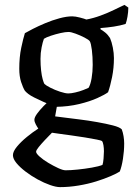

<svg xmlns="http://www.w3.org/2000/svg" viewBox="-20 -567 552 787"><path d="M226 200Q210 200 185.5 191.5Q161 183 134.5 168.5Q108 154 85 136.5Q62 119 47.5 101.5Q33 84 33 69Q33 54 49.5 34Q66 14 90.5 -6Q115 -26 137 -40Q132 -47 126.5 -57.5Q121 -68 121 -76Q121 -86 132 -101Q143 -116 158 -131.5Q173 -147 184 -155L216 -147L206 -90Q214 -89 241.5 -85.5Q269 -82 305.5 -77.5Q342 -73 378.5 -66.5Q415 -60 442.5 -53Q470 -46 479 -37Q484 -24 486.5 -8.5Q489 7 489 21Q489 52 484 84Q479 116 471 136Q459 144 433.5 155Q408 166 374.5 176.5Q341 187 302 193.5Q263 200 226 200ZM249 131Q269 131 298.5 128Q328 125 356.5 120Q385 115 400 109Q403 101 404.5 82.5Q406 64 406 53Q406 40 404 28Q402 16 398 11Q396 9 376.5 5Q357 1 329 -3.5Q301 -8 272 -12Q243 -16 221 -19Q199 -22 193 -23Q179 -9 164 7Q149 23 138.5 36Q128 49 128 55Q128 62 142.5 75Q157 88 178 100.5Q199 113 218.5 122Q238 131 249 131ZM209 -129Q179 -140 157 -150Q135 -160 120 -167.5Q105 -175 96 -182Q87 -189 82 -195Q74 -208 66.5 -231Q59 -254 59 -285Q59 -333 67 -371Q75 -409 82 -431Q92 -437 114.5 -448.5Q137 -460 165.5 -472Q194 -484 223.5 -492Q253 -500 276 -500Q289 -500 308 -495Q327 -490 334 -487Q362 -492 392 -503Q422 -514 448.5 -527Q475 -540 490 -547L506 -536Q506 -518 502.5 -498.5Q499 -479 495 -469Q473 -462 446.5 -458Q420 -454 392 -452V-447Q401 -442 411.5 -433.5Q422 -425 431 -411Q438 -395 442.5 -372Q447 -349 447 -329Q447 -289 439.5 -251.5Q432 -214 423 -189Q410 -179 379 -165Q348 -151 304.5 -140.5Q261 -130 209 -129ZM260 -184Q271 -184 288.5 -188Q306 -192 321.5 -198Q337 -204 343 -207Q351 -220 355.5 -246.5Q360 -273 360 -301Q360 -335 356.5 -362.5Q353 -390 348 -398Q344 -404 326.5 -413Q309 -422 290 -429Q271 -436 261 -436Q248 -436 228 -431.5Q208 -427 188.5 -420.5Q169 -414 160 -408Q155 -395 150.5 -372.5Q146 -350 146 -326Q146 -300 148.5 -278Q151 -256 155 -242Q159 -228 162 -223Q168 -217 186.5 -207.5Q205 -198 226.5 -191Q248 -184 260 -184Z"/></svg>

Font: Texturina 12pt
Style: Regular
Weight: 400
Designer: Guillermo Torres Carreño
Foundry: Omnibus-Type
Version: Version 1.002